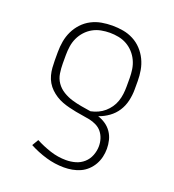

<svg xmlns="http://www.w3.org/2000/svg" viewBox="-136 -634 872 962"><g transform="rotate(20 300.0 -152.5)"><path d="M313 223Q264 223 216.5 209Q169 195 126 172L146 138Q184 158 225.5 171.5Q267 185 310 185Q336 185 360.5 178Q385 171 404 154Q423 137 432.5 112.5Q442 88 442 63Q442 43 436 24Q430 5 418 -10Q406 -25 388 -34Q370 -43 351 -47Q332 -51 313 -53.5Q294 -56 274.5 -60Q255 -64 236.5 -68.5Q218 -73 199.5 -80Q181 -87 164.5 -97.5Q148 -108 134 -121.5Q120 -135 110 -152Q100 -169 95 -188Q90 -207 88.5 -226.5Q87 -246 87 -265V-310Q87 -339 92 -367.5Q97 -396 109.5 -422Q122 -448 142 -469.5Q162 -491 188 -504.5Q214 -518 242.5 -523Q271 -528 300 -528Q329 -528 357.5 -523Q386 -518 412 -504.5Q438 -491 458 -469.5Q478 -448 490.5 -422Q503 -396 508 -367.5Q513 -339 513 -310V-265Q513 -235 506 -204.5Q499 -174 482.5 -148.5Q466 -123 441 -105Q416 -87 387 -77Q409 -70 428 -57Q447 -44 460 -25Q473 -6 478.5 16.5Q484 39 484 62Q484 84 479 105.5Q474 127 463 146.5Q452 166 435.5 181.5Q419 197 399 206Q379 215 357 219Q335 223 313 223ZM342 -87Q362 -91 380.5 -99.5Q399 -108 414 -121Q429 -134 440.5 -150.5Q452 -167 458.5 -186Q465 -205 467.5 -225Q470 -245 470 -265V-310Q470 -333 466.5 -356.5Q463 -380 453 -401.5Q443 -423 427 -440.5Q411 -458 390.5 -469.5Q370 -481 346.5 -485.5Q323 -490 300 -490Q277 -490 253.5 -485.5Q230 -481 209.5 -469.5Q189 -458 173 -440.5Q157 -423 147 -401.5Q137 -380 133.5 -356.5Q130 -333 130 -310V-265Q130 -239 134 -212.5Q138 -186 153 -164.5Q168 -143 191 -129Q214 -115 239 -107.5Q264 -100 290 -95.5Q316 -91 342 -87Z"/></g></svg>

Font: Zed Sans Extralight Extended
Style: Regular
Weight: 200
Width: 7
Designer: Belleve Invis
Foundry: Belleve Invis
Version: Version 1.0.0; ttfautohint (v1.8.4)